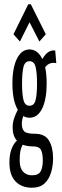

<svg xmlns="http://www.w3.org/2000/svg" viewBox="-20 -705 290 897"><path d="M118 -155Q102 -155 89 -163Q82 -146 82 -127Q82 -103 93 -91.5Q104 -80 144 -80Q190 -80 209 -48Q228 -16 228 34Q228 69 218.5 101Q209 133 187.5 152.5Q166 172 129 172Q81 172 52.5 142.5Q24 113 24 54Q24 17 34 -9Q44 -35 59 -48Q39 -70 39 -110Q39 -132 46 -152.5Q53 -173 63 -192Q38 -235 38 -315Q38 -389 59.5 -431.5Q81 -474 118 -474Q156 -474 178 -429Q203 -474 238 -469L243 -410Q228 -413 215 -409Q202 -405 191 -391Q198 -358 198 -315Q198 -241 177 -198Q156 -155 118 -155ZM118 -211Q140 -211 146.5 -238.5Q153 -266 153 -315Q153 -364 146.5 -391.5Q140 -419 118 -419Q96 -419 89.5 -391.5Q83 -364 83 -315Q83 -266 89.5 -238.5Q96 -211 118 -211ZM72 46Q72 80 88 97Q104 114 129 114Q160 114 170 95.5Q180 77 180 45Q180 12 171.5 -4.5Q163 -21 136 -21Q106 -21 86 -29Q78 -15 75 1.5Q72 18 72 46ZM73 -511 43 -545 112 -685H124L194 -545L164 -511L118 -601Z"/></svg>

Font: Inconsolata UltraCondensed
Style: Regular
Weight: 400
Width: 1
Monospace: yes
Designer: Raph Levien, Cyreal, Brenton Simpson
Foundry: Raph Levien, Cyreal, Google
Version: Version 3.001; ttfautohint (v1.8.2.53-6de2)